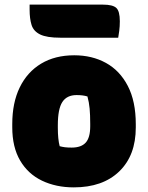

<svg xmlns="http://www.w3.org/2000/svg" viewBox="-20 -798 640 830"><path d="M301 -559Q378 -559 438 -526Q498 -493 532.5 -426.5Q567 -360 567 -261V-247Q567 -126 495.5 -57Q424 12 299 12Q222 12 161.5 -17Q101 -46 67 -104Q33 -162 33 -248V-262Q33 -354 65.5 -420.5Q98 -487 158 -523Q218 -559 301 -559ZM311 -387Q269 -387 249.5 -357Q230 -327 230 -257V-246Q230 -221 232 -201Q234 -181 238 -166Q249 -163 260.5 -161.5Q272 -160 290 -160Q331 -160 350.5 -181.5Q370 -203 370 -252V-263Q370 -301 367.5 -328.5Q365 -356 358 -381Q339 -387 311 -387ZM108 -778H425Q467 -778 482.5 -764Q498 -750 498 -706Q498 -684 495.5 -665Q493 -646 491 -635H241Q182 -635 153.5 -649Q125 -663 116.5 -690Q108 -717 108 -756Z"/></svg>

Font: Recursive Sn Csl St Blk
Style: Regular
Weight: 900
Version: Version 1.079;hotconv 1.0.112;makeotfexe 2.5.65598; ttfautoh